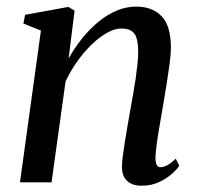

<svg xmlns="http://www.w3.org/2000/svg" viewBox="-20 -566 612 596"><path d="M193 -384.5Q211.5 -417.5 234.8 -446.5Q258 -475.5 285.2 -498Q312.5 -520.5 342 -533Q371.5 -545.5 403 -545.5Q453.5 -545.5 482 -515.2Q510.5 -485 510.5 -418.5Q510.5 -398 506.5 -368Q502.5 -338 497.2 -304.8Q492 -271.5 486.5 -240.5Q482 -212.5 476.5 -182Q471 -151.5 467.2 -124Q463.5 -96.5 462.5 -77.5Q462.5 -61.5 466.5 -54.2Q470.5 -47 478 -47Q487.5 -47 499 -53Q510.5 -59 525.5 -73.5L536.5 -51.5Q530 -41 513.8 -26.5Q497.5 -12 473.8 -0.8Q450 10.5 419 10.5Q399.5 10.5 385.8 3.5Q372 -3.5 365 -17.2Q358 -31 358.5 -51.5Q359 -64.5 361.5 -84Q364 -103.5 367.8 -127.2Q371.5 -151 376 -176Q380.5 -201 384.5 -224.5Q388.5 -248 393 -272.5Q397.5 -297 401 -321.2Q404.5 -345.5 406.8 -367.5Q409 -389.5 409 -407.5Q408.5 -433.5 403.5 -448.8Q398.5 -464 387 -470.8Q375.5 -477.5 356 -477.5Q336 -477.5 312 -464Q288 -450.5 264.2 -427.5Q240.5 -404.5 219.5 -375Q198.5 -345.5 183.5 -313L140 0H42L107 -471L52.5 -493L58 -520L192 -544.5L211.5 -533Z"/></svg>

Font: Merriweather 72pt
Style: Italic
Weight: 400
Italic angle: -7.8°
Version: Version 2.101